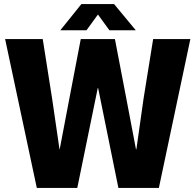

<svg xmlns="http://www.w3.org/2000/svg" viewBox="-20 -919 957 939"><path d="M5 -728H189L235 -436L271 -189H272L319 -436L375 -728H542L598 -436L645 -189H647L682 -436L729 -728H911L757 0H559L460 -488H458L358 0H160ZM275 -771 378 -899H538L644 -771H515L459 -848L403 -771Z"/></svg>

Font: Murecho
Style: Bold
Weight: 700
Designer: Neil Summerour
Foundry: Positype
Version: Version 1.010; ttfautohint (v1.8.3)